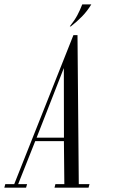

<svg xmlns="http://www.w3.org/2000/svg" viewBox="-78 -860 518 880"><path d="M246.8 -739H241.8Q264.1 -767.1 276.6 -790.4Q289 -813.8 299 -839.9H340.6Q321.2 -808.2 297.8 -784.4Q274.4 -760.5 246.8 -739ZM-58.1 0 -53.8 -16H-12.8L258.5 -699H277.2L283.1 -16H332.2L327.9 0H171.9L175.9 -16H216.9L214.9 -213H83.4L5.2 -16H46.1L41.5 0ZM214.6 -548.1 89.8 -229H215.1Z"/></svg>

Font: Emberly Black
Style: Italic
Weight: 900
Italic angle: -12°
Designer: Rajesh Rajput
Foundry: Rajesh Rajput
Version: Version 1.000